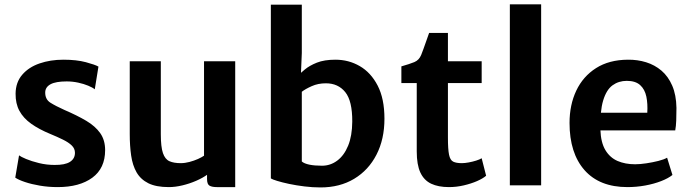

<svg xmlns="http://www.w3.org/2000/svg" viewBox="-20 -832 3103 862"><path d="M48.5 -34.5 65.5 -134.5Q73 -128.5 97.2 -118.2Q121.5 -108 155.2 -99.8Q189 -91.5 225 -91.5Q271.5 -91 294 -105.2Q316.5 -119.5 316.5 -146Q316.5 -165 302 -179Q287.5 -193 262.5 -205.2Q237.5 -217.5 206 -230.5Q155 -251.5 120 -276.5Q85 -301.5 67.2 -334.2Q49.5 -367 50 -411.5Q50.5 -462.5 79.8 -496.5Q109 -530.5 157.5 -547.2Q206 -564 265 -564Q323.5 -564 365.5 -552.8Q407.5 -541.5 422 -533L405.5 -431Q396 -439 376.2 -447.2Q356.5 -455.5 331 -461Q305.5 -466.5 279.5 -466.5Q230.5 -466.5 207 -453.8Q183.5 -441 183 -417.5Q182.5 -386 206.2 -371Q230 -356 269 -338.5Q326 -314 367 -289.8Q408 -265.5 430 -234.2Q452 -203 452 -158Q452 -76.5 394.5 -34.2Q337 8 239 8Q197.5 8 159.2 1.5Q121 -5 92 -14.8Q63 -24.5 48.5 -34.5Z M738 8Q681 8 646.2 -9.2Q611.5 -26.5 593.2 -58.2Q575 -90 568.8 -133.8Q562.5 -177.5 562.5 -230V-557H702V-229.5Q702 -172.5 711.5 -144.8Q721 -117 740.8 -108.2Q760.5 -99.5 791.5 -99.5Q810.5 -99.5 831 -105Q851.5 -110.5 868.8 -118.2Q886 -126 896 -133V-557H1036V8H953.5Q932.5 8 921 1.8Q909.5 -4.5 909.5 -28.5V-66L912 -49Q891 -33.5 861.2 -20.5Q831.5 -7.5 799.2 0.2Q767 8 738 8Z M1196 -811H1335V-594L1330.5 -486L1335 -483V-83L1196 -31ZM1419 9.5Q1383.5 9.5 1347 5Q1310.5 0.5 1278.5 -6.2Q1246.5 -13 1224.5 -19.8Q1202.5 -26.5 1196 -31L1335 -107Q1346 -97.5 1369 -92.8Q1392 -88 1425.5 -88Q1463.5 -88 1494.2 -111Q1525 -134 1543 -178Q1561 -222 1561.5 -286Q1562 -379 1530 -418.5Q1498 -458 1443 -458Q1408 -458 1379.5 -445.2Q1351 -432.5 1335 -420L1316.5 -491Q1328 -503 1348.8 -520.2Q1369.5 -537.5 1402.8 -550.8Q1436 -564 1486 -564Q1545.5 -564 1595.2 -535.2Q1645 -506.5 1675.5 -447.8Q1706 -389 1706 -299Q1706 -207 1670.2 -137.5Q1634.5 -68 1570 -29.2Q1505.5 9.5 1419 9.5Z M1995.5 8Q1948 8 1915.8 -7.2Q1883.5 -22.5 1867.2 -57.5Q1851 -92.5 1851 -152V-459H1782V-534Q1819 -544.5 1840.2 -553.2Q1861.5 -562 1871 -585.5Q1875.5 -597 1881.2 -612.5Q1887 -628 1893.2 -646.2Q1899.5 -664.5 1906.5 -684H1991V-557H2142.5V-459H1991V-215Q1991 -162 1996 -137.5Q2001 -113 2014.8 -106.2Q2028.5 -99.5 2053.5 -99.5Q2067 -99.5 2084.5 -102.8Q2102 -106 2117.8 -111Q2133.5 -116 2142.5 -121.5L2162.5 -43Q2148 -30.5 2121.8 -19Q2095.5 -7.5 2062.5 0.2Q2029.5 8 1995.5 8Z M2269 0V-812.5H2409.5V0Z M2797 8Q2671.5 8 2604.2 -68.2Q2537 -144.5 2537 -280Q2537 -361 2567.2 -425Q2597.5 -489 2656 -526.2Q2714.5 -563.5 2799 -564Q2842 -564.5 2880.8 -552.5Q2919.5 -540.5 2949.8 -514.8Q2980 -489 2998 -447.5Q3016 -406 3017 -347.5Q3017 -316.5 3016 -290.8Q3015 -265 3011.5 -246.5H2613.5L2623.5 -326H2886Q2888.5 -366 2881.8 -398.5Q2875 -431 2854 -450Q2833 -469 2794 -469Q2757.5 -469 2730 -449Q2702.5 -429 2688 -381Q2673.5 -333 2675.5 -249.5Q2677.5 -192 2698 -158Q2718.5 -124 2752.8 -109.2Q2787 -94.5 2831.5 -94.5Q2853.5 -94.5 2881.8 -98.8Q2910 -103 2935.8 -109.5Q2961.5 -116 2975 -124L2999 -46.5Q2980.5 -31.5 2948.5 -19Q2916.5 -6.5 2877 0.8Q2837.5 8 2797 8Z"/></svg>

Font: Merriweather Sans SemiBold
Style: Regular
Weight: 600
Designer: Eben Sorkin
Foundry: Eben Sorkin
Version: Version 2.001